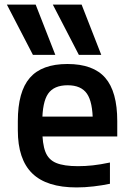

<svg xmlns="http://www.w3.org/2000/svg" viewBox="-20 -810 590 840"><path d="M124 -570 10 -790H136L222 -570ZM325 -570 211 -790H337L423 -570ZM315 10Q184 10 121 -51.5Q58 -113 58 -240V-280Q58 -409 110.5 -469.5Q163 -530 275 -530Q388 -530 440.5 -469.5Q493 -409 493 -280V-213H115V-300H411L386 -271V-276Q386 -363 360.5 -400Q335 -437 276 -437Q216 -437 190.5 -400Q165 -363 165 -276V-245Q165 -181 178.5 -146Q192 -111 226 -97Q260 -83 321 -83Q353 -83 385.5 -86.5Q418 -90 461 -99V-6Q428 1 389.5 5.5Q351 10 315 10Z"/></svg>

Font: M PLUS Code Latin SemiExpanded Medium
Style: Regular
Weight: 500
Width: 6
Designer: Coji Morishita
Foundry: UNDERFOREST DESIGN
Version: Version 1.002; ttfautohint (v1.8.3)